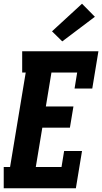

<svg xmlns="http://www.w3.org/2000/svg" viewBox="-23 -1010 548 1030"><path d="M-3 0V-114H31L115 -621H96V-735H505L472 -535H377L391 -621H253L223 -439H371L352 -325H204L169 -114H307L321 -200H417L384 0ZM311 -788 256 -842 417 -990 486 -920Z"/></svg>

Font: Iosevka Curly Slab HvObl
Style: Regular
Weight: 900
Italic angle: -9°
Monospace: yes
Designer: Belleve Invis
Foundry: Belleve Invis
Version: Version 11.1.0; ttfautohint (v1.8.3)